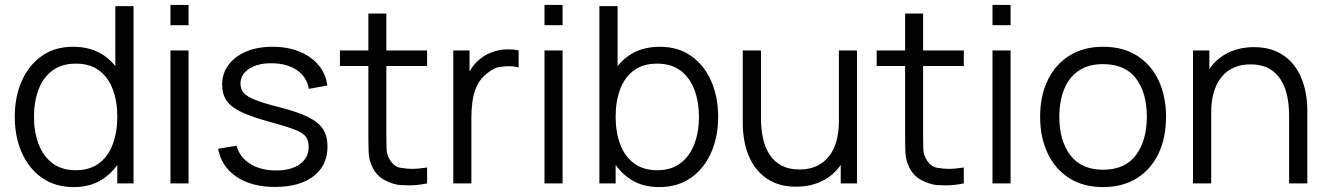

<svg xmlns="http://www.w3.org/2000/svg" viewBox="-20 -745 5391 780"><path d="M279.5 15Q204 15 150.5 -22.8Q97 -60.5 68.5 -125Q40 -189.5 40 -270.5Q40 -351 68.2 -415.5Q96.5 -480 149.5 -517.5Q202.5 -555 276.5 -555Q352.5 -555 404.5 -518Q429.5 -500.5 448.5 -476.5V-720H522.5V0H456.5V-75Q435 -44.5 405.5 -23Q354 15 279.5 15ZM287 -53.5Q344.5 -53.5 382 -81.5Q419.5 -109.5 438 -158.8Q456.5 -208 456.5 -270.5Q456.5 -334 438 -382.8Q419.5 -431.5 382.2 -459Q345 -486.5 288.5 -486.5Q230.5 -486.5 192.5 -458Q154.5 -429.5 136.2 -380.5Q118 -331.5 118 -270.5Q118 -209 136.8 -159.8Q155.5 -110.5 193 -82Q230.5 -53.5 287 -53.5Z M672.5 -642.5V-725H746V-642.5ZM672.5 0V-540H746V0Z M1097.5 14.5Q1002.5 14.5 941.2 -26.5Q880 -67.5 866 -140.5L941 -153Q953 -107 995.8 -79.8Q1038.5 -52.5 1101.5 -52.5Q1163 -52.5 1198.5 -78.2Q1234 -104 1234 -148.5Q1234 -173.5 1222.8 -189.2Q1211.5 -205 1177 -218.5Q1142.5 -232 1074 -250.5Q1000.5 -270.5 959 -290.5Q917.5 -310.5 900 -336.8Q882.5 -363 882.5 -401Q882.5 -447 908.5 -481.8Q934.5 -516.5 980.5 -535.8Q1026.5 -555 1087.5 -555Q1148.5 -555 1196.8 -535.2Q1245 -515.5 1274.5 -480Q1304 -444.5 1309.5 -397.5L1234.5 -384Q1227 -431.5 1187.2 -459.2Q1147.5 -487 1086.5 -488Q1083 -488 1079.5 -488Q1027 -488 992 -465.5Q957 -443 957 -404.5Q957 -383 970 -367.8Q983 -352.5 1017.2 -339Q1051.5 -325.5 1115 -309.5Q1189.5 -290.5 1232 -269.5Q1274.5 -248.5 1292.5 -220Q1310.5 -191.5 1310.5 -149.5Q1310.5 -73 1253.8 -29.2Q1197 14.5 1097.5 14.5Z M1715 0Q1677.5 8 1640.5 8Q1633 8 1607 6.8Q1581 5.5 1546.2 -11.5Q1511.5 -28.5 1493.5 -64.5Q1479 -94.5 1477.8 -125.2Q1476.5 -156 1476.5 -195.5V-477H1361V-540H1476.5V-690H1549.5V-540H1715V-477H1549.5V-198.5Q1549.5 -164.5 1550.2 -141.8Q1551 -119 1560.5 -101.5Q1578.5 -68 1606 -63.5Q1633.5 -59 1652.5 -59Q1680.5 -59 1715 -64.5Z M1821.5 0V-540H1887.5V-454.5Q1892.5 -463.5 1898 -471.5Q1912.5 -491.5 1929.5 -504.5Q1950.5 -523 1978.5 -532.8Q2006.5 -542.5 2024 -543.5Q2041.5 -544.5 2047.5 -544.5Q2069 -544.5 2087 -540V-471Q2068 -476 2046 -476Q2034.5 -476 2011 -473.2Q1987.5 -470.5 1958 -446.5Q1931 -425.5 1917.5 -396.2Q1904 -367 1899.5 -334.2Q1895 -301.5 1895 -269.5V0Z M2192 -642.5V-725H2265.5V-642.5ZM2192 0V-540H2265.5V0Z M2658 15Q2583.5 15 2532 -23Q2502.5 -44.5 2481 -75V0H2415V-720H2489V-476.5Q2508 -500.5 2533 -518Q2585 -555 2661 -555Q2735 -555 2788 -517.5Q2841 -480 2869.2 -415.5Q2897.5 -351 2897.5 -270.5Q2897.5 -189.5 2869 -125Q2840.5 -60.5 2787 -22.8Q2733.5 15 2658 15ZM2650.5 -53.5Q2707 -53.5 2744.5 -82Q2782 -110.5 2800.8 -159.8Q2819.5 -209 2819.5 -270.5Q2819.5 -331.5 2801 -380.5Q2782.5 -429.5 2744.8 -458Q2707 -486.5 2649 -486.5Q2592.5 -486.5 2555.2 -459Q2518 -431.5 2499.5 -382.8Q2481 -334 2481 -270.5Q2481 -208 2499.5 -158.8Q2518 -109.5 2555.5 -81.5Q2593 -53.5 2650.5 -53.5Z M3214 13.5Q3165.5 13.5 3129.2 -1.5Q3093 -16.5 3067.8 -42Q3042.5 -67.5 3027 -100.2Q3011.5 -133 3004.5 -169.8Q2997.5 -206.5 2997.5 -243V-540H3071.5V-264.5Q3071.5 -220 3080 -182Q3088.5 -144 3107.2 -115.8Q3126 -87.5 3155.8 -72Q3185.5 -56.5 3228 -56.5Q3267 -56.5 3296.8 -70Q3326.5 -83.5 3346.8 -108.8Q3367 -134 3377.5 -170.2Q3388 -206.5 3388 -252V-540H3461.5V0H3395.5V-75Q3369.5 -37.5 3331 -15.5Q3280 13.5 3214 13.5Z M3895.5 0Q3858 8 3821 8Q3813.5 8 3787.5 6.8Q3761.5 5.5 3726.8 -11.5Q3692 -28.5 3674 -64.5Q3659.5 -94.5 3658.2 -125.2Q3657 -156 3657 -195.5V-477H3541.5V-540H3657V-690H3730V-540H3895.5V-477H3730V-198.5Q3730 -164.5 3730.8 -141.8Q3731.5 -119 3741 -101.5Q3759 -68 3786.5 -63.5Q3814 -59 3833 -59Q3861 -59 3895.5 -64.5Z M4012 -642.5V-725H4085.5V-642.5ZM4012 0V-540H4085.5V0Z M4461 15Q4380.5 15 4323.5 -21.5Q4266.5 -58 4236 -122.5Q4205.5 -187 4205.5 -270.5Q4205.5 -355.5 4236.5 -419.5Q4267.5 -483.5 4324.8 -519.2Q4382 -555 4461 -555Q4542 -555 4599.2 -518.8Q4656.5 -482.5 4686.8 -418.2Q4717 -354 4717 -270.5Q4717 -185.5 4686.5 -121.2Q4656 -57 4598.5 -21Q4541 15 4461 15ZM4461 -55.5Q4551 -55.5 4595 -115.2Q4639 -175 4639 -270.5Q4639 -368.5 4594.8 -426.5Q4550.5 -484.5 4461 -484.5Q4400.5 -484.5 4361.2 -457.2Q4322 -430 4302.8 -381.8Q4283.5 -333.5 4283.5 -270.5Q4283.5 -173 4328.5 -114.2Q4373.5 -55.5 4461 -55.5Z M5217 0V-275.5Q5217 -320.5 5208.5 -358.2Q5200 -396 5181.2 -424.2Q5162.5 -452.5 5132.8 -468Q5103 -483.5 5060.5 -483.5Q5021.5 -483.5 4991.8 -470Q4962 -456.5 4941.8 -431.2Q4921.5 -406 4911 -370Q4900.5 -334 4900.5 -288V0H4826.5V-540H4893V-465Q4919 -502.5 4957.5 -524.5Q5008.5 -553.5 5074.5 -553.5Q5123 -553.5 5159.2 -538.5Q5195.5 -523.5 5220.8 -498Q5246 -472.5 5261.5 -439.8Q5277 -407 5284 -370.2Q5291 -333.5 5291 -297V0Z"/></svg>

Font: Cns Manrope
Style: Regular
Weight: 400
Designer: Mikhail Sharanda
Foundry: Mikhail Sharanda
Version: Version 4.504